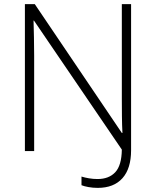

<svg xmlns="http://www.w3.org/2000/svg" viewBox="-20 -734 759 933"><path d="M455 179Q431 179 409.5 175Q388 171 376 166V124Q392 129 412.5 132.5Q433 136 454 136Q509 136 540 103Q571 70 572 -7L145 -634H143Q144 -596 145 -552Q146 -508 146 -464V0H101V-714H149L572 -88H575Q573 -124 572.5 -168.5Q572 -213 572 -255V-714H617V-4Q617 85 575 132Q533 179 455 179Z"/></svg>

Font: Noto Sans Thaana ExtraLight
Style: Regular
Weight: 200
Designer: David Williams
Foundry: Google Inc.
Version: Version 3.001; ttfautohint (v1.8.4.7-5d5b)